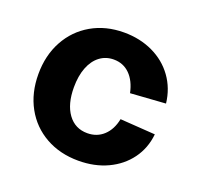

<svg xmlns="http://www.w3.org/2000/svg" viewBox="-99 -625 778 750"><g transform="rotate(20 290.0 -250.0)"><path d="M36 -249Q36 -327 69 -387.5Q102 -448 161 -482Q220 -516 296 -516Q362 -516 416 -490.5Q470 -465 503.5 -418.5Q537 -372 544 -311L398 -301Q388 -349 361 -376Q334 -403 294 -403Q261 -403 236 -384Q211 -365 197.5 -330Q184 -295 184 -248Q184 -178 213.5 -137.5Q243 -97 294 -97Q334 -97 361.5 -122.5Q389 -148 398 -193L544 -183Q538 -124 505 -79Q472 -34 418.5 -9Q365 16 298 16Q221 16 161.5 -17.5Q102 -51 69 -111Q36 -171 36 -249Z"/></g></svg>

Font: Uncut Sans Variable
Style: Regular
Weight: 400
Designer: Kasper Nordkvist
Foundry: UNCUT.wtf
Version: Version 1.304;Glyphs 3.2 (3246)